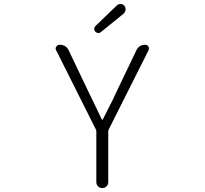

<svg xmlns="http://www.w3.org/2000/svg" viewBox="-20 -956 1040 976"><path d="M469.7 -30.3V-289.1Q469.7 -293 467.8 -296.9L265.6 -700.2Q262.7 -705.1 262.7 -709Q262.7 -714.8 266.6 -719.7Q272.5 -728.5 283.2 -728.5Q315.4 -728.5 329.1 -700.2L421.9 -505.9Q433.6 -483.4 458 -431.2Q482.4 -378.9 497.1 -349.6Q498 -347.7 500 -347.7Q502 -347.7 502.9 -349.6Q559.6 -459 580.1 -505.9L673.8 -701.2Q687.5 -728.5 717.8 -728.5Q728.5 -728.5 734.4 -719.7Q737.3 -714.8 737.3 -710Q737.3 -706.1 735.4 -701.2L532.2 -296.9Q530.3 -293 530.3 -289.1V-30.3Q530.3 -17.6 521.5 -8.8Q512.7 0 500 0Q487.3 0 478.5 -8.8Q469.7 -17.6 469.7 -30.3ZM493.2 -793Q487.3 -788.1 480.5 -788.1Q479.5 -788.1 478.5 -788.1Q469.7 -789.1 464.8 -794.9Q459 -800.8 459 -808.6Q459 -817.4 465.8 -824.2L574.2 -928.7Q581.1 -935.5 591.8 -935.5Q592.8 -935.5 593.8 -935.5Q604.5 -935.5 612.3 -926.8Q618.2 -918.9 618.2 -909.2Q618.2 -895.5 608.4 -886.7Z"/></svg>

Font: Gen Jyuu Gothic L Monospace Light
Style: Regular
Weight: 300
Designer: [Source Han Sans]
Ryoko NISHIZUKA  (kana & ideographs); Paul D. Hunt (Latin, Greek & Cyrillic); Wenlong ZHANG  (bopomofo
Version: Version 1.002.20150607